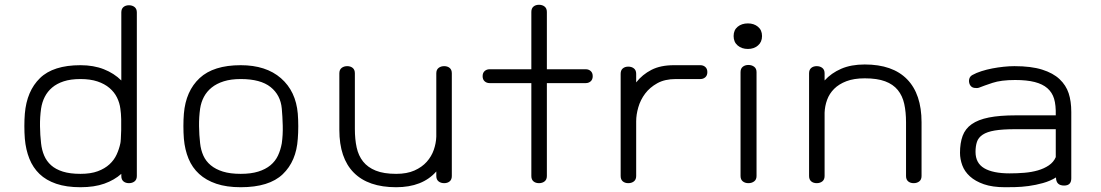

<svg xmlns="http://www.w3.org/2000/svg" viewBox="-20 -696 4612 804"><path d="M317 -423Q372 -423 415 -406Q458 -389 488 -359V-644Q488 -659 497 -666.5Q506 -674 520 -674Q534 -674 543.5 -666.5Q553 -659 553 -644V41Q553 56 543.5 63.5Q534 71 520 71Q506 71 497 63.5Q488 56 488 41V32Q459 58 417 73Q375 88 317 88Q258 88 215.5 73.5Q173 59 145.5 32.5Q118 6 103 -31.5Q88 -69 84 -115Q82 -140 82 -168Q82 -196 84 -220Q92 -315 147.5 -369Q203 -423 317 -423ZM484 -241Q481 -265 470 -287.5Q459 -310 438.5 -327.5Q418 -345 388 -355Q358 -365 317 -365Q276 -365 247 -355.5Q218 -346 198.5 -329.5Q179 -313 167.5 -290.5Q156 -268 152 -241Q147 -206 147.5 -168Q148 -130 152 -96Q155 -68 165 -44.5Q175 -21 194 -4Q213 13 243 22.5Q273 32 317 32Q360 32 389.5 21Q419 10 438.5 -8Q458 -26 468.5 -49Q479 -72 484 -96Q485 -99 486 -114.5Q487 -130 487.5 -151.5Q488 -173 487.5 -197Q487 -221 484 -241Z M988 -423Q1094 -423 1156.5 -368.5Q1219 -314 1227 -220Q1229 -195 1229 -167Q1229 -139 1227 -115Q1221 -21 1164 33.5Q1107 88 988 88Q929 88 886 73.5Q843 59 814 32.5Q785 6 769.5 -31.5Q754 -69 750 -115Q748 -140 748 -168Q748 -196 750 -220Q758 -315 816 -369Q874 -423 988 -423ZM1160 -241Q1155 -298 1113 -331.5Q1071 -365 988 -365Q947 -365 917 -355.5Q887 -346 866.5 -329.5Q846 -313 834 -290.5Q822 -268 818 -241Q813 -206 813.5 -168Q814 -130 818 -96Q821 -68 831.5 -44.5Q842 -21 862.5 -4Q883 13 913.5 22.5Q944 32 988 32Q1031 32 1061.5 22.5Q1092 13 1112.5 -4Q1133 -21 1144 -44.5Q1155 -68 1160 -96Q1165 -131 1164 -170Q1163 -209 1160 -241Z M1466 -156Q1466 -113 1473.5 -78.5Q1481 -44 1500.5 -19.5Q1520 5 1553.5 18.5Q1587 32 1639 32Q1684 32 1715.5 18Q1747 4 1767 -18.5Q1787 -41 1796.5 -68.5Q1806 -96 1807 -124V-389Q1807 -404 1816.5 -411.5Q1826 -419 1840 -419Q1854 -419 1863 -411.5Q1872 -404 1872 -389V41Q1872 56 1863 63.5Q1854 71 1840 71Q1826 71 1816.5 63.5Q1807 56 1807 41V22Q1749 88 1639 88Q1522 88 1461.5 27Q1401 -34 1401 -152V-389Q1401 -404 1410.5 -411.5Q1420 -419 1434 -419Q1448 -419 1457 -411.5Q1466 -404 1466 -389Z M2270 -348V41Q2270 56 2260.5 63.5Q2251 71 2237 71Q2223 71 2214 63.5Q2205 56 2205 41V-348H2030Q2018 -348 2009.5 -355.5Q2001 -363 2001 -377Q2001 -391 2009.5 -398.5Q2018 -406 2030 -406H2205V-646Q2205 -661 2214 -668.5Q2223 -676 2237 -676Q2251 -676 2260.5 -668.5Q2270 -661 2270 -646V-406H2433Q2445 -406 2453.5 -398.5Q2462 -391 2462 -377Q2462 -363 2453.5 -355.5Q2445 -348 2433 -348Z M2810 -365Q2764 -365 2732.5 -347.5Q2701 -330 2681.5 -304Q2662 -278 2653 -247Q2644 -216 2644 -188V41Q2644 56 2634.5 63.5Q2625 71 2611 71Q2597 71 2588 63.5Q2579 56 2579 41V-387Q2579 -402 2588 -409.5Q2597 -417 2611 -417Q2625 -417 2634.5 -409.5Q2644 -402 2644 -387V-351Q2670 -384 2708 -403.5Q2746 -423 2802 -423H2913Q2925 -423 2933.5 -415.5Q2942 -408 2942 -394Q2942 -380 2933.5 -372.5Q2925 -365 2913 -365H2810Z M3052 -545Q3052 -570 3069 -584Q3086 -598 3112 -598Q3137 -598 3154 -584Q3171 -570 3171 -545Q3171 -520 3154 -505.5Q3137 -491 3112 -491Q3086 -491 3069 -505.5Q3052 -520 3052 -545ZM3081 -394Q3081 -409 3090.5 -416.5Q3100 -424 3114 -424Q3128 -424 3138 -416.5Q3148 -409 3148 -394V41Q3148 56 3138 63.5Q3128 71 3114 71Q3100 71 3090.5 63.5Q3081 56 3081 41Z M3774 -184Q3774 -227 3766.5 -261Q3759 -295 3739.5 -319Q3720 -343 3686.5 -355.5Q3653 -368 3601 -368Q3556 -368 3524.5 -356Q3493 -344 3473 -324Q3453 -304 3443.5 -278Q3434 -252 3433 -224V41Q3433 56 3423.5 63.5Q3414 71 3400 71Q3386 71 3377 63.5Q3368 56 3368 41V-389Q3368 -404 3377 -411.5Q3386 -419 3400 -419Q3414 -419 3423.5 -411.5Q3433 -404 3433 -389V-359Q3461 -390 3502.5 -408Q3544 -426 3601 -426Q3718 -426 3778.5 -364Q3839 -302 3839 -184V41Q3839 56 3829.5 63.5Q3820 71 3806 71Q3792 71 3783 63.5Q3774 56 3774 41V-184Z M4466 51Q4466 81 4436 81Q4402 81 4402 47Q4378 62 4347.5 70.5Q4317 79 4287 83Q4257 87 4230.5 87.5Q4204 88 4189 88Q4136 88 4100 75.5Q4064 63 4041.5 42.5Q4019 22 4009.5 -4Q4000 -30 4000 -56Q4000 -97 4011 -127Q4022 -157 4049 -176Q4076 -195 4121 -204Q4166 -213 4234 -213H4401Q4402 -256 4394 -282.5Q4386 -309 4366 -326.5Q4346 -344 4313 -352.5Q4280 -361 4231 -361Q4172 -361 4136 -349Q4100 -337 4080 -329Q4072 -326 4059.5 -328Q4047 -330 4041 -342Q4036 -353 4038.5 -364.5Q4041 -376 4052 -382Q4068 -391 4090 -398Q4112 -405 4135.5 -409.5Q4159 -414 4183 -416.5Q4207 -419 4228 -419Q4298 -419 4344 -404.5Q4390 -390 4417 -364.5Q4444 -339 4455 -305.5Q4466 -272 4466 -227ZM4401 -155H4231Q4178 -155 4145.5 -149.5Q4113 -144 4095 -132Q4077 -120 4071 -102Q4065 -84 4065 -60Q4065 -13 4101.5 8.5Q4138 30 4208 30Q4239 30 4269.5 27.5Q4300 25 4326 17.5Q4352 10 4372 -3.5Q4392 -17 4401 -38Z"/></svg>

Font: Cafe24 Ssurround air
Style: Light
Weight: 300
Designer: Cafe24 thkim, hmlim, mnelim, sdjeong, hskwak & 4IRTF
Foundry: Cafe24
Version: Version 1.001